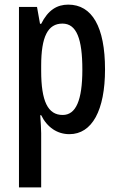

<svg xmlns="http://www.w3.org/2000/svg" viewBox="-20 -570 513 830"><path d="M275 -550C227 -550 188 -527 158 -467H153L140 -540H62V240H158V6C158 -14 156 -40 154 -72H158C184 -19 228 10 280 10C378 10 434 -93 434 -270C434 -454 378 -550 275 -550ZM250 -468C311 -468 336 -402 336 -269C336 -136 308 -73 251 -73C187 -73 158 -132 158 -264V-286C158 -412 187 -468 250 -468Z"/></svg>

Font: Noto Sans Myanmar ExtraCondensed Medium
Style: Regular
Weight: 500
Width: 2
Designer: Monotype Design Team
Foundry: Monotype Imaging Inc.
Version: Version 2.107